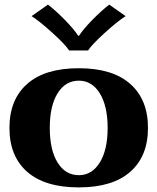

<svg xmlns="http://www.w3.org/2000/svg" viewBox="-20 -803 683 833"><path d="M117 -733 188 -783Q222 -757 262 -716Q302 -675 319 -648H323Q340 -675 380 -716Q420 -757 454 -783L525 -733Q490 -711 434 -660Q378 -609 362 -584H280Q264 -609 208 -660Q152 -711 117 -733ZM21 -248Q21 -371 98 -439Q175 -507 322 -507Q468 -507 545 -439Q622 -371 622 -248Q622 -125 545 -57.5Q468 10 322 10Q175 10 98 -57.5Q21 -125 21 -248ZM447 -248Q447 -343 413 -398Q379 -453 322 -453Q264 -453 230 -398.5Q196 -344 196 -248Q196 -152 230 -97.5Q264 -43 322 -43Q379 -43 413 -98Q447 -153 447 -248Z"/></svg>

Font: Trirong ExtraBold
Style: Regular
Weight: 800
Designer: Katatrad Team
Foundry: CadsonDemak
Version: Version 1.001